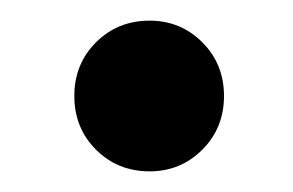

<svg xmlns="http://www.w3.org/2000/svg" viewBox="-20 -428 284 186"><path d="M125 -262Q94 -262 73 -283Q52 -304 52 -335Q52 -366 73 -387Q94 -408 125 -408Q155 -408 176 -387Q197 -366 197 -335Q197 -304 176 -283Q155 -262 125 -262Z"/></svg>

Font: MSTAGE Medium
Style: Regular
Weight: 500
Designer: Ninad Kale (Devanagari), Jonny Pinhorn (Latin)
Foundry: Indian Type Foundry
Version: 4.004